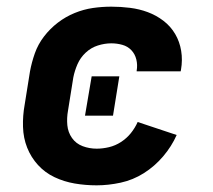

<svg xmlns="http://www.w3.org/2000/svg" viewBox="-20 -548 640 576"><path d="M270 8Q236 8 204 2.5Q172 -3 143.5 -16.5Q115 -30 94 -53Q73 -76 61.5 -105Q50 -134 49 -167.5Q48 -201 54 -234L70 -334Q75 -361 84.5 -388Q94 -415 112 -438.5Q130 -462 153.5 -480Q177 -498 204 -509Q231 -520 258.5 -524Q286 -528 314 -528Q342 -528 370 -524.5Q398 -521 423.5 -511.5Q449 -502 470.5 -485.5Q492 -469 505.5 -446Q519 -423 523.5 -395.5Q528 -368 523 -339Q523 -338 522.5 -336.5Q522 -335 522 -334H390Q390 -335 390 -335.5Q390 -336 390 -336Q393 -353 389 -369.5Q385 -386 374 -397.5Q363 -409 347 -413.5Q331 -418 314 -418Q294 -418 273.5 -411.5Q253 -405 237 -390Q221 -375 212.5 -355.5Q204 -336 200 -316L184 -216Q180 -194 182 -172.5Q184 -151 196 -134Q208 -117 228 -109.5Q248 -102 270 -102Q288 -102 307 -106.5Q326 -111 343 -122Q360 -133 372.5 -148.5Q385 -164 393 -182L510 -143Q495 -109 469.5 -79Q444 -49 411.5 -28.5Q379 -8 342 0Q305 8 270 8ZM235 -201 255 -319H338L319 -201Z"/></svg>

Font: Iosevka SS04 XBd Ex
Style: Italic
Weight: 800
Width: 7
Italic angle: -9°
Monospace: yes
Designer: Belleve Invis
Foundry: Belleve Invis
Version: Version 19.0.0; ttfautohint (v1.8.4)